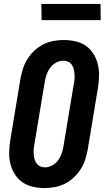

<svg xmlns="http://www.w3.org/2000/svg" viewBox="-20 -946 540 974"><path d="M206 8Q176 8 147 1.5Q118 -5 94.5 -21Q71 -37 55.5 -61.5Q40 -86 33 -114Q26 -142 26.5 -172.5Q27 -203 32 -234L84 -548Q89 -574 97 -599Q105 -624 120 -647.5Q135 -671 155.5 -690Q176 -709 200 -721Q224 -733 250.5 -738Q277 -743 303 -743Q333 -743 362.5 -736.5Q392 -730 415 -714Q438 -698 453.5 -673.5Q469 -649 476 -621Q483 -593 482.5 -562.5Q482 -532 477 -501L425 -187Q420 -161 412 -136Q404 -111 389 -87.5Q374 -64 353.5 -45Q333 -26 309 -14Q285 -2 258.5 3Q232 8 206 8ZM207 -97Q226 -97 244 -106.5Q262 -116 274 -132Q286 -148 292.5 -166.5Q299 -185 302 -204L354 -518Q357 -531 358 -544Q359 -557 358 -570Q357 -583 354 -595Q351 -607 344.5 -617Q338 -627 326.5 -632.5Q315 -638 302 -638Q283 -638 265 -628.5Q247 -619 235 -603Q223 -587 216.5 -568.5Q210 -550 207 -531L155 -217Q152 -204 151 -191Q150 -178 151 -165Q152 -152 155 -140Q158 -128 165 -118Q172 -108 183 -102.5Q194 -97 207 -97ZM191 -844 190 -926H490L491 -844Z"/></svg>

Font: Iosevka Term Curly Extrabold
Style: Italic
Weight: 800
Italic angle: -9°
Designer: Belleve Invis
Foundry: Belleve Invis
Version: Version 32.3.0